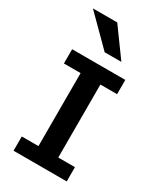

<svg xmlns="http://www.w3.org/2000/svg" viewBox="-241 -1079 992 1168"><g transform="rotate(30 255.0 -495.5)"><path d="M63.5 -712.9H437V-612.8H319.8V-100.1H437V0H63.5V-100.1H180.7V-612.8H63.5ZM48.8 -991.2H219.7L361.3 -795.9H244.1Z"/></g></svg>

Font: Andika
Style: Bold
Weight: 700
Designer: Victor Gaultney, Annie Olsen, Julie Remington, Don Collingsworth, Eric Hays, Becca Hirsbrunner
Foundry: SIL International
Version: Version 6.101